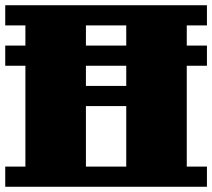

<svg xmlns="http://www.w3.org/2000/svg" viewBox="-20 -713 810 733"><path d="M308 -616V-539H462V-616ZM308 -462V-385H462V-462ZM0 0V-77H77V-462H0V-539H77V-616H0V-693H770V-616H693V-539H770V-462H693V-77H770V0ZM308 -308V-77H462V-308Z"/></svg>

Font: Coral Pixels
Style: Regular
Weight: 400
Designer: Tanukizamurai
Foundry: TanukiFont
Version: Version 1.000; ttfautohint (v1.8.4.7-5d5b)